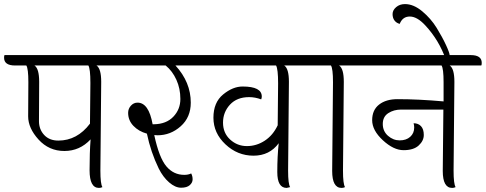

<svg xmlns="http://www.w3.org/2000/svg" viewBox="-59 -916 2381 941"><path d="M133 -515 132 -322Q132 -282 157.5 -254.5Q183 -227 227 -227Q319 -227 382 -310Q384 -438 384 -509Q384 -580 374 -595H110Q133 -580 133 -515ZM79 -346 80 -513Q80 -580 70 -595H15Q-39 -595 -39 -633Q-39 -642 -37 -646H517Q571 -646 571 -608Q571 -599 569 -595H414Q437 -580 437 -515L433 -80Q433 -14 443 1Q435 5 426 5Q380 5 380 -81.5Q380 -168 385 -233Q332 -176 256.5 -176Q181 -176 130 -232Q79 -288 79 -346Z M907 -646Q961 -646 961 -608Q961 -599 959 -595H801Q876 -513 876 -413Q876 -341 826.5 -297Q777 -253 713 -253Q702 -253 697 -254Q721 -142 757 -100Q792 -59 844 -59Q864 -59 878 -66Q885 -53 885 -37Q885 -21 871 -8.5Q857 4 828.5 4Q800 4 770 -22Q740 -48 719 -90Q680 -170 661 -261Q621 -272 595 -299Q569 -326 569 -363Q569 -383 582.5 -398Q596 -413 615 -413Q670 -413 689 -307H696Q756 -308 790.5 -344Q825 -380 825 -431Q825 -482 805.5 -525Q786 -568 753 -595H559Q505 -595 505 -633Q505 -642 507 -646Z M1357 -515 1353 -80Q1353 -14 1363 1L1346 5Q1300 5 1300 -72.5Q1300 -150 1307 -214Q1262 -153 1183.5 -153Q1105 -153 1046 -208.5Q987 -264 987 -339Q987 -414 1034.5 -453Q1082 -492 1130 -492Q1224 -492 1224 -443Q1224 -435 1221 -429Q1191 -440 1162 -440Q1102 -440 1068 -403Q1034 -366 1034 -315Q1034 -264 1069 -232Q1104 -200 1151 -200Q1198 -200 1238.5 -226.5Q1279 -253 1302 -302Q1304 -436 1304 -507Q1304 -578 1294 -595H953Q899 -595 899 -633Q899 -642 901 -646H1437Q1491 -646 1491 -608Q1491 -599 1489 -595H1334Q1357 -580 1357 -515Z M1569 -78 1573 -513Q1573 -580 1563 -595H1479Q1425 -595 1425 -633Q1425 -642 1427 -646H1706Q1760 -646 1760 -608Q1760 -599 1758 -595H1603Q1626 -580 1626 -515L1622 -80Q1622 -14 1632 1Q1624 5 1615 5Q1569 5 1569 -78Z M2111 -78 2114 -379H1907Q1871 -379 1844 -361.5Q1817 -344 1817 -308.5Q1817 -273 1842.5 -250.5Q1868 -228 1900 -228Q1932 -228 1951.5 -245.5Q1971 -263 1971 -291Q1971 -302 1968 -312Q1991 -312 2004.5 -297.5Q2018 -283 2018 -254.5Q2018 -226 1993 -203Q1968 -180 1919 -180Q1870 -180 1817.5 -228.5Q1765 -277 1765 -327Q1765 -377 1799 -403.5Q1833 -430 1889 -430Q1992 -430 2115 -419V-513Q2115 -580 2105 -595H1748Q1694 -595 1694 -633Q1694 -642 1696 -646H2248Q2302 -646 2302 -608Q2302 -599 2300 -595H2145Q2168 -580 2168 -515L2164 -80Q2164 -14 2174 1Q2166 5 2157 5Q2111 5 2111 -78Z M2025 -792Q1985 -835 1949.5 -835Q1914 -835 1900 -799Q1884 -803 1874.5 -815.5Q1865 -828 1865 -847Q1865 -866 1882.5 -881Q1900 -896 1926 -896Q1968 -896 2010.5 -860.5Q2053 -825 2081 -779.5Q2109 -734 2127 -695Q2145 -656 2145 -644Q2145 -624 2126 -624Q2093 -719 2025 -792Z"/></svg>

Font: Laila Light
Style: Regular
Weight: 300
Designer: Hitesh Malaviya
Foundry: Indian Type Foundry
Version: Version 1.302;PS 1.0;hotconv 1.0.78;makeotf.lib2.5.61930; tt